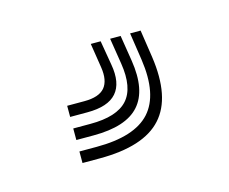

<svg xmlns="http://www.w3.org/2000/svg" viewBox="-39 -18 278 233"><g transform="rotate(-15 100.0 98.5)"><path d="M137.9 30H151.1L156.3 64.6Q163.9 116.9 141.2 141.9Q118.6 167 63 167H41.4V152.5H63Q110.9 152.5 130.3 131.1Q149.7 109.6 143.1 64.6ZM88.5 30H100.9L106.1 60.6Q110.4 84.7 99.7 96.9Q89.1 109.1 63 109.1H41.4V95.1H63Q81.4 95.1 88.7 86.5Q96 77.8 93.3 60.6ZM112.8 30H126L131.2 62.6Q137.2 100.8 120.6 119.4Q104.1 138.1 63 138.1H41.4V123.6H63Q96.4 123.6 109.7 108.8Q123 94 118 62.6Z"/></g></svg>

Font: Big Shoulders Inline Text SC Thin
Style: Regular
Weight: 100
Designer: Patric King
Foundry: XO Type Co
Version: Version 2.002